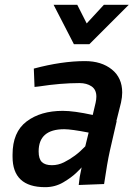

<svg xmlns="http://www.w3.org/2000/svg" viewBox="-20 -764 555 795"><path d="M167 11Q32 11 32 -115V-124Q32 -217 90 -261Q148 -305 240 -305Q286 -305 364 -288L376 -339Q379 -353 379 -364Q379 -393 359 -406.5Q339 -420 309 -420Q232 -420 141 -406L123 -404L120 -480Q236 -511 332 -511Q400 -511 443 -476.5Q486 -442 486 -381Q486 -362 481 -339L462 -263L463 -262L435 -140Q424 -91 411 -2L306 2L310 -31L318 -71Q318 -70 297 -49.5Q276 -29 242 -9Q208 11 167 11ZM195 -80Q221 -80 245 -92Q269 -104 290.5 -120Q312 -136 333 -158L347 -215Q275 -229 246 -229Q140 -229 140 -137Q140 -106 153.5 -93Q167 -80 195 -80ZM350 -581H286L202 -744H300L339 -667L410 -744H513Z"/></svg>

Font: Storia Sans SemiBold
Style: Italic
Weight: 600
Italic angle: -13°
Designer: Campivisivi
Foundry: Accademia di Belle Arti di Urbino and students of MA course of Visual design
Version: Version 60.001;May 25, 2020;FontCreator 12.0.0.2522 64-bit